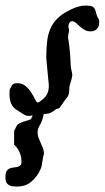

<svg xmlns="http://www.w3.org/2000/svg" viewBox="-63 -422 377 691"><path d="M94.2 -11.7V-10.7Q94.2 -9.8 93.5 -6.8Q92.8 -3.9 91.8 -0.5Q90.8 2.9 90.1 5.6Q89.4 8.3 89.4 8.8Q85 21 78.6 31.7Q72.3 42.5 72.3 55.2Q72.3 64.9 75.9 74.2Q79.6 83.5 83.7 92.8Q87.9 102.1 91.6 111.6Q95.2 121.1 95.2 130.4V131.3Q95.2 132.3 94 136.2Q92.8 140.1 92.8 141.6Q92.3 143.1 91.3 148.4Q90.3 153.8 89.4 160.2Q88.4 166.5 87.4 171.9Q86.4 177.2 85.9 178.7Q85.9 179.7 85 182.1Q84 184.6 82.5 187.5Q81.1 190.4 79.6 193.4Q78.1 196.3 77.6 198.2Q63.5 221.7 44.9 235.6Q26.4 249.5 -2.9 249.5Q-3.9 249.5 -6.3 249.3Q-8.8 249 -11.7 248.8Q-14.6 248.5 -17.3 248.3Q-20 248 -21.5 248Q-34.2 244.1 -38.8 236.6Q-43.5 229 -43.5 215.8Q-43.5 196.8 -36.6 190.2Q-29.8 183.6 -20.8 181.9Q-11.7 180.2 -2.2 179Q7.3 177.7 13.2 169.4Q14.2 167 14.2 161.9Q14.2 156.7 14.2 154.8Q14.2 148.4 12.2 140.4Q10.3 132.3 6.8 124.8Q3.4 117.2 -1.5 110.4Q-6.3 103.5 -12.2 99.1V49.3L-8.3 41.5Q-6.8 38.6 -5.4 35.6Q-3.9 32.7 -2.9 30.8Q0 25.4 6.6 22Q13.2 18.6 20.8 16.1Q28.3 13.7 36.1 11.5Q43.9 9.3 49.3 6.3Q50.3 1.5 52 -1Q53.7 -3.4 55.2 -6.3Q45.4 -4.9 39.6 -4.9Q33.7 -4.9 28.1 -7.3Q22.5 -9.8 17.1 -13.4Q11.7 -17.1 6.6 -20.5Q1.5 -23.9 -2.9 -26.4Q-17.1 -35.2 -22.9 -49.6Q-28.8 -64 -28.8 -82L-28.3 -99.6Q-24.9 -105.5 -22.9 -109.6Q-21 -113.8 -18.6 -116.7Q-16.1 -119.6 -12.2 -121.1Q-8.3 -122.6 0 -122.6Q17.6 -122.6 29.8 -111.8Q42 -101.1 50 -88.1Q58.1 -75.2 63.2 -64.5Q68.4 -53.7 71.8 -53.2Q71.8 -52.2 74 -53.2Q76.2 -54.2 77.6 -54.7Q97.2 -67.4 105 -80.3Q112.8 -93.3 112.8 -114.7L103.5 -212.9Q103.5 -248 106.9 -275.6Q110.4 -303.2 121.3 -325Q132.3 -346.7 152.1 -363.3Q171.9 -379.9 205.1 -393.6Q215.3 -397.5 224.9 -399.7Q234.4 -401.9 246.6 -401.9Q259.8 -401.9 266.4 -399.7Q272.9 -397.5 276.4 -392.6Q279.8 -387.7 281.5 -380.6Q283.2 -373.5 286.1 -364.3Q286.6 -363.3 287.8 -361.1Q289.1 -358.9 290.5 -356.4Q292 -354 293 -351.6Q293.9 -349.1 293.9 -348.1V-338.9Q293.9 -326.2 285.4 -317.6Q276.9 -309.1 263.2 -309.1Q250.5 -309.1 241 -314.7Q231.4 -320.3 223.9 -327.4Q216.3 -334.5 209.7 -340.1Q203.1 -345.7 196.8 -345.7Q189.9 -345.7 187 -340.3Q184.1 -335 183.1 -329.6Q183.1 -327.1 183.8 -323.2Q184.6 -319.3 184.6 -318.4Q184.6 -317.4 185.1 -316.9Q185.1 -315.9 185.3 -315.7Q185.5 -315.4 185.5 -314.9Q185.5 -308.6 183.8 -301.8Q182.1 -294.9 182.1 -287.1Q182.1 -286.1 182.1 -284.2Q182.1 -282.2 183.1 -279.8Q186.5 -257.3 188.5 -235.8Q190.4 -214.4 191.4 -189.5Q191.4 -188 191.7 -184.8Q191.9 -181.6 192.4 -178Q192.9 -174.3 193.6 -171.1Q194.3 -168 194.8 -166.5Q194.8 -165 196 -160.6Q197.3 -156.2 197.3 -153.8Q197.3 -150.9 196.3 -145.5Q195.3 -140.1 193.8 -134.5Q192.4 -128.9 190.7 -123.8Q189 -118.7 188 -115.7Q186 -105.5 186 -94.7Q186 -84 180.7 -74.2Q178.2 -71.8 174.3 -66.4Q170.4 -61 166.3 -55.2Q162.1 -49.3 158.4 -43.7Q154.8 -38.1 153.3 -36.1Q151.4 -33.2 149.2 -32.2Q147 -31.2 144.3 -30.8Q141.6 -30.3 139.2 -29.3Q136.7 -28.3 134.8 -26.4Q128.4 -21 123.5 -18.3Q118.7 -15.6 114.3 -14.2Q109.9 -12.7 105.2 -12.5Q100.6 -12.2 94.2 -11.7Z"/></svg>

Font: IM FELL English
Style: Italic
Weight: 400
Italic angle: -18°
Designer: Igino Marini
Foundry: Igino Marini
Version: 3.00